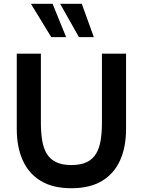

<svg xmlns="http://www.w3.org/2000/svg" viewBox="-20 -985 758 1019"><path d="M359 14Q260.5 14 196.2 -25Q132 -64 100.5 -134.5Q69 -205 69 -300V-700H197V-333Q197 -283 203.5 -241.8Q210 -200.5 227.2 -170.8Q244.5 -141 276.5 -125Q308.5 -109 359 -109Q409.5 -109 441.5 -125Q473.5 -141 490.8 -170.8Q508 -200.5 514.5 -241.8Q521 -283 521 -333V-700H649V-300Q649 -205 617.5 -134.5Q586 -64 521.8 -25Q457.5 14 359 14ZM478 -788H399L299 -965H414ZM331 -788H252L144 -965H259Z"/></svg>

Font: Cabin Resolve
Style: Bold-Resolve
Weight: 700
Designer: Pablo Impallari
Foundry: Pablo Impallari. http://www.impallari.com Igino Marini. http://www.ikern.com
Version: Version 3.001